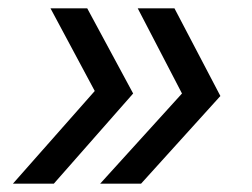

<svg xmlns="http://www.w3.org/2000/svg" viewBox="-20 -480 603 460"><path d="M220 -40 416 -256 310 -460H398L508 -250L318 -40ZM11 -40 207 -262 101 -460H189L299 -256L109 -40Z"/></svg>

Font: Atkinson Hyperlegible Next
Style: Italic
Weight: 400
Italic angle: -12°
Designer: Elliott Scott, Megan Eiswerth, Linus Boman, Theodore Petrosky, Letters from Sweden
Foundry: Applied Design Works, Letters from Sweden
Version: Version 2.001